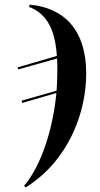

<svg xmlns="http://www.w3.org/2000/svg" viewBox="-20 -563 428 824"><path d="M83 235 91 241C274 126 350 -79 350 -248C350 -433 256 -530 107 -543L105 -533C186 -503 217 -427 224 -323L56 -274L58 -265L225 -312C227 -273 226 -220 223 -174L73 -131L75 -121L222 -164C208 -15 160 144 83 235Z"/></svg>

Font: Noto Serif Display SemiCondensed SemiBold
Style: Italic
Weight: 600
Width: 4
Italic angle: -12°
Designer: Monotype Design Team
Foundry: Monotype Imaging Inc.
Version: Version 2.009